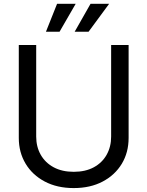

<svg xmlns="http://www.w3.org/2000/svg" viewBox="-20 -960 761 992"><path d="M360.8 11.7Q275.4 11.7 211.4 -22Q147.5 -55.7 112.3 -114.3Q77.1 -172.9 77.1 -247.1V-727.5H167V-254.4Q167 -201.7 190.4 -160.4Q213.9 -119.1 257.3 -95.7Q300.8 -72.3 360.8 -72.3Q421.4 -72.3 464.6 -95.7Q507.8 -119.1 531 -160.4Q554.2 -201.7 554.2 -254.4V-727.5H644.5V-247.6Q644.5 -172.4 609.4 -114Q574.2 -55.7 510.5 -22Q446.8 11.7 360.8 11.7ZM287.6 -795.9H217.3L274.9 -940.4H371.1ZM437.5 -795.9H365.7L447.8 -940.4H543.9Z"/></svg>

Font: Inter 24pt
Style: Regular
Weight: 400
Designer: Rasmus Andersson
Foundry: rsms
Version: Version 4.001;git-66647c0bb